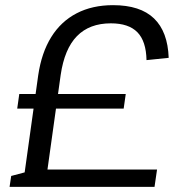

<svg xmlns="http://www.w3.org/2000/svg" viewBox="-20 -728 702 748"><path d="M128.8 -434.3Q141.8 -522.9 179.7 -583.7Q217.5 -644.5 278.6 -676.2Q339.7 -707.9 420.4 -707.9Q526.3 -707.9 579.9 -656.3Q633.6 -604.7 637.2 -502.7L550.8 -493.8Q549.3 -567.5 515.3 -602.3Q481.4 -637.1 411.7 -637.1Q328.7 -637.1 279.9 -587.4Q231.1 -537.6 216.3 -435.5L155.5 0H68.2ZM23.6 -42.5 79 -57.2 126.8 -67.4H591.8L582 0H17.3ZM55.1 -361.8H469.9L461.8 -305H47.1Z"/></svg>

Font: Pathway Extreme 8pt Thin 12pt
Style: Italic
Weight: 100
Italic angle: -8°
Version: Version 1.001;gftools[0.9.26]